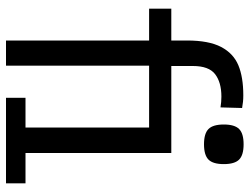

<svg xmlns="http://www.w3.org/2000/svg" viewBox="-116 -716 832 640"><g transform="rotate(90 300.0 -396.0)"><path d="M115 -477H9V-551H115V-603Q115 -676 136.5 -717Q158 -758 197.5 -774.5Q237 -791 298 -791Q310 -791 319.2 -790Q328.5 -789 340 -787L338 -715Q320 -718 302 -718Q254.5 -718 227.2 -697Q200 -676 200 -623V-551H490V-65H591V0H306V-65H405V-477H199V0H115ZM395 -726Q395 -762 410 -777Q425 -792 461 -792Q497 -792 512 -777Q527 -762 527 -726Q527 -690 512 -675Q497 -660 461 -660Q425 -660 410 -675Q395 -690 395 -726Z"/></g></svg>

Font: JuliaMono Latin
Style: Regular
Weight: 400
Monospace: yes
Designer: cormullion
Foundry: corm
Version: Version 0.049; ttfautohint (v1.8.4)